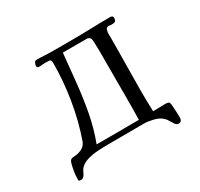

<svg xmlns="http://www.w3.org/2000/svg" viewBox="-174 -956 1347 1293"><g transform="rotate(-30 500.0 -309.5)"><path d="M648 -574Q648 -582 647.5 -604Q647 -626 646 -647Q645 -668 642 -673Q632 -688 616 -688H429Q418 -579 407 -469Q396 -359 376 -251Q356 -143 317 -39H470Q514 -39 558 -39.5Q602 -40 646 -40Q647 -83 647.5 -126.5Q648 -170 648 -213ZM893 88Q893 98 886.5 107.5Q880 117 869 117Q851 117 841 102Q828 83 818 65.5Q808 48 790 34Q768 17 730 8Q692 -1 664 -1L380 0Q348 0 305.5 2.5Q263 5 224 16Q185 27 161 53Q151 66 144 82.5Q137 99 126 110Q120 116 109 116Q102 116 95.5 114.5Q89 113 89 103Q89 74 94 42.5Q99 11 107 -17Q114 -44 143 -44Q174 -44 204 -58.5Q234 -73 245 -104Q291 -234 314.5 -378.5Q338 -523 338 -661Q338 -685 324.5 -686.5Q311 -688 292 -688Q281 -688 270.5 -686.5Q260 -685 249 -685Q241 -685 234 -687.5Q227 -690 227 -700Q227 -710 233 -722.5Q239 -735 251 -735Q279 -735 306.5 -733Q334 -731 362 -731H524Q599 -731 674 -733.5Q749 -736 824 -736Q832 -736 838.5 -732.5Q845 -729 845 -720Q845 -698 836.5 -692.5Q828 -687 807 -687Q802 -687 796.5 -688Q791 -689 786 -689Q774 -689 769 -684Q764 -679 762 -668Q758 -655 758.5 -640Q759 -625 759 -611Q759 -511 757 -410.5Q755 -310 755 -210Q755 -126 758 -42Q784 -42 809.5 -43Q835 -44 860 -44Q861 -44 867.5 -43Q874 -42 875 -41Q883 -39 885 -32Q887 -25 888 -18Q890 8 891.5 35Q893 62 893 88Z"/></g></svg>

Font: Kaisei Opti Medium
Style: Regular
Weight: 500
Designer: Font-Kai, 金井和夫
Foundry: KAZUO KANAI
Version: Version 5.003